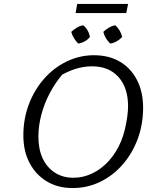

<svg xmlns="http://www.w3.org/2000/svg" viewBox="-20 -941 786 970"><path d="M347 9Q272 9 216.5 -24.5Q161 -58 129.5 -117.5Q98 -177 98 -257Q98 -341 126 -414.5Q154 -488 203 -543.5Q252 -599 317 -630.5Q382 -662 455 -662Q530 -662 585.5 -629.5Q641 -597 672 -537Q703 -477 703 -397Q703 -312 675.5 -238.5Q648 -165 599.5 -109.5Q551 -54 486.5 -22.5Q422 9 347 9ZM351 -43Q401 -43 447.5 -65.5Q494 -88 531 -129.5Q568 -171 592 -228Q603 -255 610.5 -286Q618 -317 622.5 -348Q627 -379 627 -404Q627 -498 578.5 -552Q530 -606 445 -606Q402 -606 358.5 -592Q315 -578 273 -551L301 -572Q261 -526 232.5 -472.5Q204 -419 189 -362Q174 -305 174 -251Q174 -187 195.5 -141Q217 -95 257 -69Q297 -43 351 -43ZM362 -875 370 -921H627L618 -875ZM375 -721Q363 -733 353.5 -748.5Q344 -764 340 -780Q353 -792 368.5 -801.5Q384 -811 401 -813Q415 -801 423.5 -785.5Q432 -770 434 -754Q424 -741 408 -732Q392 -723 375 -721ZM537 -721Q524 -733 515 -748Q506 -763 502 -780Q514 -792 530.5 -801.5Q547 -811 563 -813Q576 -801 585 -785.5Q594 -770 597 -754Q585 -741 569 -732Q553 -723 537 -721Z"/></svg>

Font: Piazzolla Thin Light
Style: Italic
Weight: 300
Italic angle: -11.3°
Version: Version 2.005